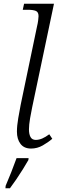

<svg xmlns="http://www.w3.org/2000/svg" viewBox="-20 -780 314 1021"><path d="M145 10Q108 10 89 -15Q70 -40 70 -80Q70 -111 77 -151.5Q84 -192 90 -223L177 -640Q181 -656 183 -672Q185 -688 185 -694Q185 -716 170.5 -722Q156 -728 128 -728H101L108 -760H267L151 -209Q146 -186 140 -151Q134 -116 134 -92Q134 -66 142.5 -51Q151 -36 170 -36Q187 -36 204.5 -43.5Q222 -51 242 -66L258 -42Q236 -23 207 -6.5Q178 10 145 10ZM10 208Q24 176 39.5 136.5Q55 97 68 61H132L131 71Q119 92 102 119.5Q85 147 66.5 174Q48 201 33 221H9Z"/></svg>

Font: Noto Serif Light
Style: Italic
Weight: 300
Italic angle: -12°
Designer: Monotype Design Team
Foundry: Monotype Imaging Inc.
Version: Version 2.013